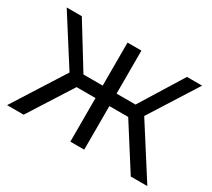

<svg xmlns="http://www.w3.org/2000/svg" viewBox="-133 -938 1296 1175"><g transform="rotate(30 514.5 -350.0)"><path d="M697 -308H564V0H466V-308H332L136 0H19L250 -364L36 -700H143L330 -396H466V-700H564V-396H698L886 -700H993L779 -362L1010 0H893Z"/></g></svg>

Font: CMG Sans Medium
Style: Regular
Weight: 500
Designer: Julieta Ulanovsky
Foundry: Julieta Ulanovsky
Version: Version 7.200